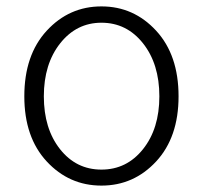

<svg xmlns="http://www.w3.org/2000/svg" viewBox="-20 -567 634 600"><path d="M56 -266Q56 -395 126 -471Q196 -547 297 -547Q398 -547 468 -471Q538 -395 538 -266Q538 -138 468 -62.5Q398 13 297 13Q196 13 126 -62.5Q56 -138 56 -266ZM297 -496Q219 -496 168 -431.5Q117 -367 117 -266Q117 -165 167.5 -101Q218 -37 297 -37Q376 -37 427 -101Q478 -165 478 -266Q478 -367 427 -431.5Q376 -496 297 -496Z"/></svg>

Font: Noto Sans Korean Light
Style: Regular
Weight: 300
Designer: Ryoko NISHIZUKA  (kana & ideographs); Paul D. Hunt (Latin, Greek & Cyrillic); Wenlong ZHANG  (bopomofo); Sandoll Communi
Foundry: Adobe Systems Incorporated
Version: Version 1.000;PS 1;hotconv 1.0.78;makeotf.lib2.5.61930